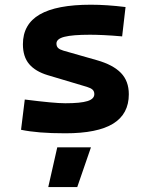

<svg xmlns="http://www.w3.org/2000/svg" viewBox="-20 -547 626 802"><path d="M252.9 9.8Q193.8 9.8 148.2 6.1Q102.5 2.4 67.9 -4.9L83.5 -131.3Q145 -123.5 187 -119.6Q229 -115.7 252.9 -115.7Q316.9 -115.7 345.5 -124.8Q374 -133.8 374 -153.8Q374 -165.5 366.7 -172.4Q359.4 -179.2 343.3 -184.1L179.7 -232.9Q127.9 -248.5 101.8 -279.3Q75.7 -310.1 75.7 -362.3Q75.7 -445.8 146 -486.6Q216.3 -527.3 359.4 -527.3Q392.6 -527.3 428.5 -524.9Q464.4 -522.5 504.4 -517.6L490.2 -395Q445.8 -398.9 412.6 -400.4Q379.4 -401.9 356.4 -401.9Q282.7 -401.9 249.3 -393.3Q215.8 -384.8 215.8 -365.2Q215.8 -353 222.9 -346.4Q230 -339.8 245.1 -335.4L385.3 -295.4Q452.1 -276.4 485.1 -242.4Q518.1 -208.5 518.1 -153.3Q518.1 -70.8 452.6 -30.5Q387.2 9.8 252.9 9.8ZM181.6 234.4 219.2 68.4H359.9L302.7 234.4Z"/></svg>

Font: Cascadia Code PL
Style: Regular
Weight: 400
Monospace: yes
Designer: Aaron Bell
Foundry: Saja Typeworks
Version: Version 2102.003